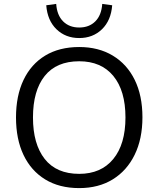

<svg xmlns="http://www.w3.org/2000/svg" viewBox="-20 -955 812 984"><path d="M62 0ZM386 9Q284 9 211.5 -35.5Q139 -80 100.5 -161Q62 -242 62 -353Q62 -464 100.5 -545Q139 -626 211.5 -670Q284 -714 386 -714Q485 -714 558 -670Q631 -626 670.5 -545.5Q710 -465 710 -354Q710 -243 670 -161.5Q630 -80 557.5 -35.5Q485 9 386 9ZM386 -64Q498 -64 560.5 -140Q623 -216 623 -353Q623 -490 561 -565.5Q499 -641 386 -641Q269 -641 209 -565.5Q149 -490 149 -353Q149 -217 209 -140.5Q269 -64 386 -64ZM386 -760Q316 -760 269.5 -805Q223 -850 217 -928L268 -935Q272 -877 303.5 -845.5Q335 -814 386 -814Q437 -814 468.5 -845.5Q500 -877 504 -935L555 -928Q549 -850 502.5 -805Q456 -760 386 -760Z"/></svg>

Font: Winston
Style: Regular
Weight: 400
Designer: Original fonts by Vernon Adams / Changes by Cristiano Sobral
Foundry: Original fonts by Vernon Adams / Changes by Cristiano Sobral
Version: Version 2.503;July 17, 2020;FontCreator 13.0.0.2655 64-bit